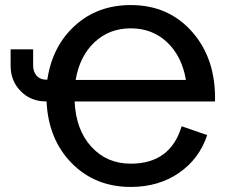

<svg xmlns="http://www.w3.org/2000/svg" viewBox="-20 -730 907 759"><path d="M162 -329Q102 -329 62 -369.5Q22 -410 22 -470V-535H111V-471Q111 -446 125 -430.5Q139 -415 163 -415H167Q187 -548 276.5 -629Q366 -710 497 -710Q647 -710 740.5 -603Q834 -496 830 -329H275Q280 -217 341 -150Q402 -83 497 -83Q654 -83 698 -231L799 -196Q768 -102 687.5 -46.5Q607 9 497 9Q356 9 263.5 -85Q171 -179 164 -329ZM279 -414H715Q699 -508 640.5 -563Q582 -618 497 -618Q412 -618 353.5 -563Q295 -508 279 -414Z"/></svg>

Font: LT Superior Semi-bold
Style: Regular
Weight: 600
Designer: Daniel Lyons
Foundry: LyonsType
Version: Version 1.0